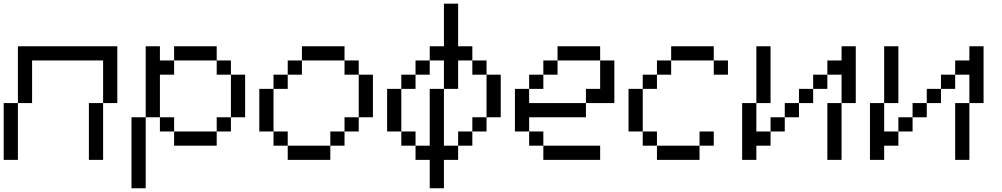

<svg xmlns="http://www.w3.org/2000/svg" viewBox="-20 -866 5425 1040"><path d="M461.5 0V-307.7H538.5V0ZM76.9 -307.7V0H0V-307.7ZM538.5 -307.7V-538.5H153.8V-307.7H76.9V-615.4H615.4V-307.7Z M923.1 -76.9V-153.8H1153.8V-76.9ZM692.3 153.8V-230.8H769.2V153.8ZM846.2 -153.8V-230.8H923.1V-153.8ZM1153.8 -153.8V-230.8H1230.8V-153.8ZM1230.8 -230.8V-461.5H1307.7V-230.8ZM1153.8 -461.5V-538.5H1230.8V-461.5ZM769.2 -230.8V-615.4H846.2V-538.5H923.1V-461.5H846.2V-230.8ZM923.1 -538.5V-615.4H1153.8V-538.5Z M1538.5 0V-76.9H1769.2V0ZM1461.5 -76.9V-153.8H1538.5V-76.9ZM1769.2 -76.9V-153.8H1846.2V-76.9ZM1846.2 -153.8V-230.8H1923.1V-153.8ZM1384.6 -153.8V-384.6H1461.5V-153.8ZM1461.5 -384.6V-461.5H1538.5V-384.6ZM1923.1 -230.8V-461.5H2000V-230.8ZM1538.5 -461.5V-538.5H1615.4V-461.5ZM1846.2 -461.5V-538.5H1923.1V-461.5ZM1615.4 -538.5V-615.4H1846.2V-538.5Z M2538.5 -538.5H2615.4V-461.5H2538.5ZM2230.8 -461.5V-538.5H2307.7V-461.5ZM2615.4 -230.8V-461.5H2692.3V-230.8ZM2538.5 -153.8V-230.8H2615.4V-153.8ZM2153.8 -461.5H2230.8V-384.6H2153.8ZM2461.5 -153.8H2538.5V-76.9H2461.5ZM2307.7 -538.5V-615.4H2384.6V-846.2H2461.5V-615.4H2538.5V-538.5H2461.5V-384.6H2384.6V-76.9H2461.5V0H2384.6V153.8H2307.7V0H2230.8V-76.9H2307.7V-384.6H2384.6V-538.5ZM2153.8 -153.8H2230.8V-76.9H2153.8ZM2153.8 -153.8H2076.9V-384.6H2153.8Z M2923.1 0V-76.9H3230.8V0ZM2846.2 -76.9V-153.8H2923.1V-76.9ZM2769.2 -153.8V-384.6H2846.2V-307.7H3153.8V-230.8H2846.2V-153.8ZM2846.2 -384.6V-461.5H2923.1V-384.6ZM2923.1 -461.5V-538.5H3000V-461.5ZM3153.8 -307.7V-384.6H3230.8V-538.5H3307.7V-307.7ZM3000 -538.5V-615.4H3230.8V-538.5Z M3538.5 0V-76.9H3769.2V0ZM3461.5 -76.9V-153.8H3538.5V-76.9ZM3769.2 -76.9V-153.8H3846.2V-76.9ZM3384.6 -153.8V-384.6H3461.5V-153.8ZM3461.5 -384.6V-461.5H3538.5V-384.6ZM3538.5 -461.5V-538.5H3615.4V-461.5ZM3846.2 -461.5V-538.5H3923.1V-461.5ZM3615.4 -538.5V-615.4H3846.2V-538.5Z M4538.5 0H4461.5V-307.7H4538.5ZM4076.9 -615.4H4153.8V-307.7H4076.9ZM4000 0V-307.7H4076.9V-153.8H4153.8V-76.9H4076.9V0ZM4538.5 -307.7V-461.5H4461.5V-384.6H4384.6V-307.7H4307.7V-230.8H4230.8V-153.8H4153.8V-230.8H4230.8V-307.7H4307.7V-384.6H4384.6V-461.5H4461.5V-538.5H4538.5V-615.4H4615.4V-307.7Z M5230.8 0H5153.8V-307.7H5230.8ZM4769.2 -615.4H4846.2V-307.7H4769.2ZM4692.3 0V-307.7H4769.2V-153.8H4846.2V-76.9H4769.2V0ZM5230.8 -307.7V-461.5H5153.8V-384.6H5076.9V-307.7H5000V-230.8H4923.1V-153.8H4846.2V-230.8H4923.1V-307.7H5000V-384.6H5076.9V-461.5H5153.8V-538.5H5230.8V-615.4H5307.7V-307.7Z"/></svg>

Font: Mintsoda - Lime Green 13x16
Style: Regular
Weight: 400
Designer: Mintsoda-15
Version: Version 1.0